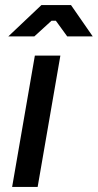

<svg xmlns="http://www.w3.org/2000/svg" viewBox="-20 -740 387 760"><path d="M28 0H129L219 -520H118ZM347 -596 261 -720H144L13 -596H116L184 -658H201L246 -596Z"/></svg>

Font: Fixel Text 20240404 Medium
Style: Italic
Weight: 500
Width: 4
Italic angle: -10°
Designer: AlfaBravo + MacPaw
Foundry: Kyrylo Tkachov, Marchela Mozhyna, Serhii Makarenko, Maria Weinstein, Zakhar Kryvoshyya
Version: Version 1.211;Glyphs 3.2 (3225)